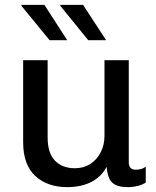

<svg xmlns="http://www.w3.org/2000/svg" viewBox="-20 -758 640 788"><path d="M256.2 10Q174 10 124.5 -36.1Q75 -82.2 75 -174.5V-511H175.5V-194Q175.5 -130.2 205.4 -98.9Q235.2 -67.5 287.5 -67.5Q323 -67.5 350.4 -85Q377.8 -102.5 393.2 -132.9Q408.8 -163.2 408.8 -200.2V-511H508.5V-92.2Q508.5 -76.2 515.9 -68.9Q523.2 -61.5 537 -61.5Q546.5 -61.5 556.9 -63.8Q567.2 -66 578.2 -73.8V-9Q565.2 0.2 545.4 5.1Q525.5 10 505.5 10Q470.2 10 451.8 -0.4Q433.2 -10.8 426.6 -29.6Q420 -48.5 417.5 -73.2Q403.2 -46 380.2 -27.6Q357.2 -9.2 326 0.4Q294.8 10 256.2 10ZM342.2 -593 226.8 -735 227.8 -738H321L415.5 -593ZM183.5 -593 67.2 -735 69 -738H162.2L256 -593Z"/></svg>

Font: Chivo Mono Medium
Style: Regular
Weight: 500
Monospace: yes
Designer: Hector Gatti
Foundry: Omnibus-Type
Version: Version 1.008